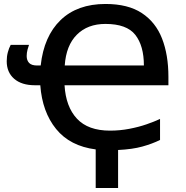

<svg xmlns="http://www.w3.org/2000/svg" viewBox="-20 -745 935 963"><path d="M509.3 -725.1Q622.1 -725.1 691.4 -679.4Q760.7 -633.8 792.7 -551.8Q824.7 -469.7 824.7 -359.9V-317.4H303.7Q310.1 -209.5 366 -149.7Q421.9 -89.8 531.7 -89.8Q581.5 -89.8 628.7 -98.9Q675.8 -107.9 715.3 -121.6Q754.9 -135.3 782.7 -148.4V-43Q744.1 -23.9 694.1 -10Q644 3.9 572.3 7.3V197.8H460V4.4Q331.1 -12.2 261.5 -97.9Q191.9 -183.6 182.1 -317.4H155.3Q88.4 -317.4 51 -349.9Q13.7 -382.3 13.7 -438Q13.7 -461.9 19.3 -482.9Q24.9 -503.9 33.7 -520H125.5Q122.6 -513.2 118.2 -496.6Q113.8 -480 113.8 -463.9Q113.8 -442.4 126 -429.4Q138.2 -416.5 166 -416.5H184.1Q200.2 -563.5 283.9 -644.3Q367.7 -725.1 509.3 -725.1ZM508.8 -625Q419.4 -625 365.5 -571Q311.5 -517.1 304.7 -416.5H701.7Q701.7 -515.1 658.7 -570.1Q615.7 -625 508.8 -625Z"/></svg>

Font: Open Sans SemiBold
Style: Regular
Weight: 600
Designer: Monotype Design Team
Foundry: Monotype Imaging Inc.
Version: Version 3.003; ttfautohint (v1.8.4)